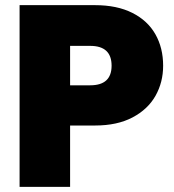

<svg xmlns="http://www.w3.org/2000/svg" viewBox="-20 -725 676 745"><path d="M613 -470Q613 -406 583.5 -353.5Q554 -301 494.5 -269.5Q435 -238 349 -238H252V0H56V-705H349Q434 -705 493.5 -675Q553 -645 583 -592Q613 -539 613 -470ZM330 -394Q413 -394 413 -470Q413 -547 330 -547H252V-394Z"/></svg>

Font: Fz Poppins ExtBd
Style: Regular
Weight: 800
Designer: Ninad Kale (Devanagari), Jonny Pinhorn (Latin)
Foundry: Indian Type Foundry
Version: Vit hóa bi Vntype.Com & FontZin.Com